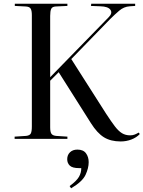

<svg xmlns="http://www.w3.org/2000/svg" viewBox="-20 -750 775 1037"><path d="M632 14Q578 14 541.5 -8.5Q505 -31 471 -85L297 -360L251 -314V-63Q251 -38 257.5 -28Q264 -18 283 -16L344 -12V0H59V-12L121 -16Q140 -18 146 -28.5Q152 -39 152 -67V-668Q152 -693 145.5 -703.5Q139 -714 119 -715L60 -718V-730H344V-718L281 -715Q262 -714 256.5 -702Q251 -690 251 -664V-333L567 -657Q589 -679 576.5 -697Q564 -715 522 -716L471 -718L473 -730H710V-718L681 -716Q649 -714 623.5 -692Q598 -670 575 -647L365 -431L553 -136Q581 -93 600.5 -67.5Q620 -42 639 -30.5Q658 -19 683 -19Q697 -19 708 -23.5Q719 -28 729 -34L735 -26Q717 -7 689.5 3.5Q662 14 632 14ZM364 267 356 255Q394 227 406.5 205Q419 183 419 158H407Q371 158 357 144.5Q343 131 343 110Q343 87 358 72.5Q373 58 398 58Q430 58 444.5 78Q459 98 459 126Q459 158 442 194.5Q425 231 364 267Z"/></svg>

Font: Literata 72pt
Style: Regular
Weight: 400
Designer: Latin by Veronika Burian and Jose Scaglione. Greek by Irene Vlachou. Cyrillic by Vera Evstafieva.
Foundry: TypeTogether
Version: Version 3.002